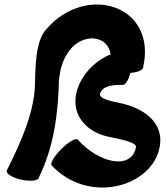

<svg xmlns="http://www.w3.org/2000/svg" viewBox="-20 -769 733 847"><path d="M150 17C220 -125 236 -271 240 -412C244 -462 257 -516 298 -560C362 -625 458 -607 468 -529C396 -500 335 -435 317 -360C294 -261 362 -186 458 -166C513 -155 592 -139 579 -116C557 -18 415 -50 323 -153C315 -162 282 -143 250 -111C218 -79 200 -47 208 -39C373 136 655 55 685 -124C703 -229 614 -292 511 -314C467 -323 409 -335 423 -360C436 -393 486 -395 524 -395C534 -395 547 -417 555 -447C586 -450 609 -459 611 -470C675 -746 361 -845 184 -640C136 -587 136 -474 134 -388C128 -266 71 -139 10 -17C5 -4 32 14 71 23C110 32 146 29 150 17Z"/></svg>

Font: Nupuram Black Oblique
Style: Regular
Weight: 900
Designer: Santhosh Thottingal (santhosh.thottingal@gmail.com)
Foundry: SMC
Version: Version 1.000